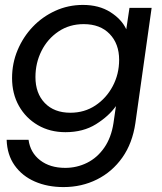

<svg xmlns="http://www.w3.org/2000/svg" viewBox="-20 -528 660 780"><path d="M238 232Q173 232 121.5 209.5Q70 187 39.5 144Q9 101 7 40H96Q103 92 143 123Q183 154 245 154Q292 154 333.5 133.5Q375 113 403.5 72Q432 31 441 -28L451 -97Q422 -56 370 -23.5Q318 9 246 9Q183 9 134 -19.5Q85 -48 57 -97.5Q29 -147 29 -211Q29 -271 51.5 -324.5Q74 -378 113 -419Q152 -460 204.5 -484Q257 -508 317 -508Q382 -508 428 -479Q474 -450 493 -409L506 -496H596L530 -28Q518 54 477 112Q436 170 374 201Q312 232 238 232ZM266 -70Q323 -70 367.5 -99.5Q412 -129 438 -178Q464 -227 464 -285Q464 -350 425.5 -390Q387 -430 320 -430Q262 -430 217.5 -400Q173 -370 148.5 -321Q124 -272 124 -215Q124 -149 162 -109.5Q200 -70 266 -70Z"/></svg>

Font: Host Grotesk
Style: Italic
Weight: 400
Italic angle: -8°
Designer: Doğukan Karapınar based on Poppins by Indian Type Foundry, Jonny Pinhorn
Foundry: Element Type
Version: Version 1.001; ttfautohint (v1.8.4.7-5d5b)